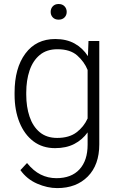

<svg xmlns="http://www.w3.org/2000/svg" viewBox="-20 -734 595 964"><path d="M53.2 -258.8V-269Q53.2 -392.1 107.4 -465.1Q161.6 -538.1 257.3 -538.1Q314 -538.1 354.7 -515.4Q395.5 -492.7 421.4 -452.1L424.3 -528.3H478.5V-9.3Q478.5 93.8 420.9 152.1Q363.3 210.4 267.1 210.4Q217.8 210.4 166.3 188Q114.7 165.5 82.5 120.1L115.7 84.5Q147.5 124 184.1 142.3Q220.7 160.6 263.2 160.6Q338.4 160.6 379.2 116.2Q419.9 71.8 419.9 -7.3V-69.3Q393.6 -32.2 353 -11.2Q312.5 9.8 256.3 9.8Q193.4 9.8 147.9 -24.4Q102.5 -58.6 77.9 -119.4Q53.2 -180.2 53.2 -258.8ZM111.8 -269V-258.8Q111.8 -197.8 128.4 -148.4Q145 -99.1 179.4 -70.3Q213.9 -41.5 267.1 -41.5Q327.1 -41.5 364 -69.3Q400.9 -97.2 419.9 -139.2V-382.8Q403.3 -423.8 367.9 -455.3Q332.5 -486.8 268.1 -486.8Q214.4 -486.8 179.7 -458Q145 -429.2 128.4 -379.9Q111.8 -330.6 111.8 -269ZM234.4 -674.3Q234.4 -690.9 245.1 -702.4Q255.9 -713.9 274.4 -713.9Q293 -713.9 304 -702.4Q314.9 -690.9 314.9 -674.3Q314.9 -657.7 304 -646.5Q293 -635.3 274.4 -635.3Q255.9 -635.3 245.1 -646.5Q234.4 -657.7 234.4 -674.3Z"/></svg>

Font: Vazirmatn RD UI ExtraLight
Style: Regular
Weight: 200
Designer: Saber Rastikerdar
Foundry: Saber Rastikerdar
Version: Version 33.003